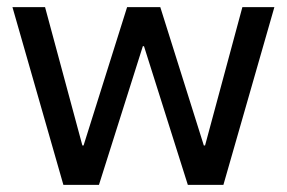

<svg xmlns="http://www.w3.org/2000/svg" viewBox="-20 -520 807 540"><path d="M158.3 0 15 -500H106.7L211.7 -110.8H215L337.5 -500H430.8L553.3 -110.8H556.7L661.7 -500H751.7L608.3 0H508.3L385 -390H381.7L258.3 0Z"/></svg>

Font: Funnel Sans
Style: Regular
Weight: 400
Designer: NORD ID, Kristian Moeller
Foundry: Dicotype
Version: Version 1.000